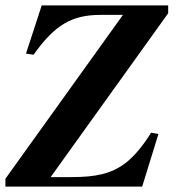

<svg xmlns="http://www.w3.org/2000/svg" viewBox="-32 -689 663 709"><path d="M589 -640V-669H122L64 -491L92 -487C171 -598 234 -634 339 -634H422L-12 -29V0H493L553 -194L526 -199C498 -154 465 -112 429 -85C377 -47 322 -35 230 -35H155Z"/></svg>

Font: STIXGeneral
Style: Bold Italic
Weight: 700
Italic angle: -16.33°
Designer: MicroPress Inc., with final additions and corrections provided by Coen Hoffman, Elsevier (retired)
Version: Version 1.1.0